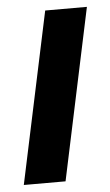

<svg xmlns="http://www.w3.org/2000/svg" viewBox="-45 -577 350 609"><g transform="rotate(-5 130.0 -272.5)"><path d="M6.3 0 122.1 -545.4H254.9L139.2 0Z"/></g></svg>

Font: Open Sans SemiCondensed
Style: Bold Italic
Weight: 700
Width: 4
Italic angle: -12°
Designer: Monotype Design Team
Foundry: Monotype Imaging Inc.
Version: Version 3.003